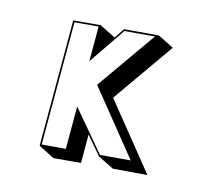

<svg xmlns="http://www.w3.org/2000/svg" viewBox="-121 -954 1242 1155"><g transform="rotate(15 500.0 -376.5)"><path d="M569 -19 475 -130V47L308 62L208 12V-769L375 -784L475 -734L517 -797L729 -815L829 -765L560 -382L880 14L669 31ZM708 -803 522 -787 365 -557V-773L218 -760V1L365 -11V-275L573 -29L760 -45L447 -432Z"/></g></svg>

Font: Rampart One
Style: Regular
Weight: 400
Designer: Fontworks Inc.
Foundry: Fontworks Inc.
Version: Version 1.100